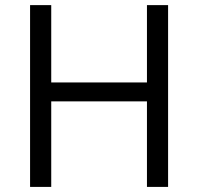

<svg xmlns="http://www.w3.org/2000/svg" viewBox="-20 -734 778 754"><path d="M640.1 0H557.1V-335.9H181.2V0H98.1V-713.9H181.2V-410.2H557.1V-713.9H640.1Z"/></svg>

Font: f04920746
Style: Regular
Weight: 400
Foundry: Ascender Corporation
Version: Version 1.10